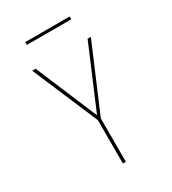

<svg xmlns="http://www.w3.org/2000/svg" viewBox="-214 -1011 1003 1122"><g transform="rotate(-30 288.0 -450.0)"><path d="M278 0H298V-293L486 -735H464L288 -320L113 -735H90L278 -293ZM138 -881H438V-900H138Z"/></g></svg>

Font: Iosevka Sparkle Thin
Style: Regular
Weight: 100
Designer: Belleve Invis
Foundry: Belleve Invis
Version: Version 4.5.0; ttfautohint (v1.8.3)